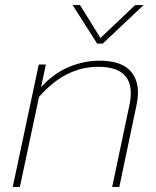

<svg xmlns="http://www.w3.org/2000/svg" viewBox="-20 -733 613 753"><path d="M265 -713H294L374 -584L510 -713H543L383 -562H361ZM132 -480H160L141 -391Q191 -446 250.5 -470.5Q310 -495 370 -495Q447 -495 484 -462Q521 -429 521 -370Q521 -346 515 -319L448 0H420L487 -318Q493 -345 493 -368Q493 -471 365 -471Q236 -471 133 -353L58 0H30Z"/></svg>

Font: Prompt Thin
Style: Italic
Weight: 250
Italic angle: -12°
Designer: Katatrad Team
Foundry: CadsonDemak
Version: Version 1.001